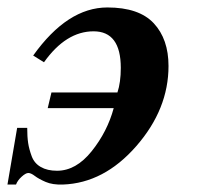

<svg xmlns="http://www.w3.org/2000/svg" viewBox="-25 -480 531 515"><path d="M93 -313 64 -331Q156 -460 263 -460Q348 -460 387.5 -417.5Q427 -375 427 -303Q427 -187 340.5 -88Q254 11 144 15Q116 16 97.5 8Q79 0 68.5 -8Q58 -16 51 -16Q44 -16 33 -6Q22 4 18 15H-5L21 -137H48Q48 -113 50.5 -96.5Q53 -80 60 -61Q67 -42 84.5 -32Q102 -22 128 -22Q179 -22 221 -74.5Q263 -127 280 -190H103L113 -232H290Q299 -259 299 -298Q299 -396 226 -396Q152 -396 93 -313Z"/></svg>

Font: STIX MathJax Main
Style: Bold Italic
Weight: 700
Italic angle: -16.33°
Designer: MicroPress Inc., with final additions and corrections provided by Coen Hoffman, Elsevier (retired)
Version: Version 1.1.1